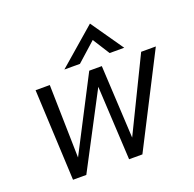

<svg xmlns="http://www.w3.org/2000/svg" viewBox="-125 -838 978 967"><g transform="rotate(-20 364.0 -354.0)"><path d="M254.9 -536.1 455.1 -709.5 575.7 -536.1H497.6L439.9 -627L338.4 -536.1ZM106 0.5 83 -487.8H159.2L168 -96.2L370.6 -487.8H438L458.5 -97.2L648.9 -487.8H727.5L478 0H406.7L385.7 -396L177.2 0.5Z"/></g></svg>

Font: HK Grotesk Italic
Style: Regular
Weight: 400
Italic angle: -13°
Designer: Alfredo Marco Pradil and Stefan Peev
Foundry: Hanken Design Co.
Version: Version 1.000;PS 001.000;hotconv 1.0.88;makeotf.lib2.5.64775